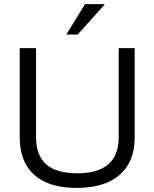

<svg xmlns="http://www.w3.org/2000/svg" viewBox="-20 -911 757 941"><path d="M355.8 10Q265.8 10 203.3 -18.3Q140.8 -46.7 108.8 -102.1Q76.7 -157.5 76.7 -238.3V-675H156.7V-238.3Q156.7 -149.2 206.7 -105.4Q256.7 -61.7 360 -61.7Q460 -61.7 510.8 -105.8Q561.7 -150 561.7 -237.5V-675H640V-236.7Q640 -117.5 566.2 -53.8Q492.5 10 355.8 10ZM306.7 -741.7V-745L396.7 -890.8H491.7V-887.5L360.8 -741.7Z"/></svg>

Font: Funnel Display Light
Style: Regular
Weight: 300
Designer: NORD ID, Kristian Moeller
Foundry: Dicotype
Version: Version 1.000